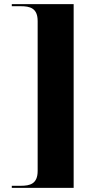

<svg xmlns="http://www.w3.org/2000/svg" viewBox="-20 -780 476 928"><path d="M37 128H336V-760H37V-750H80C125 -750 162 -741 162 -678V46C162 109 125 118 80 118H37Z"/></svg>

Font: Noto Serif Display ExtraBold
Style: Regular
Weight: 800
Designer: Monotype Design Team
Foundry: Monotype Imaging Inc.
Version: Version 2.009